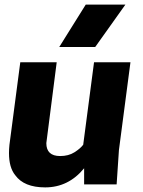

<svg xmlns="http://www.w3.org/2000/svg" viewBox="-20 -800 620 833"><path d="M393 -596H237L352 -780H524ZM176 13Q84 13 46 -40Q19 -73 19 -136Q19 -153 21 -172L68 -530H226L181 -179Q181 -123 241 -123Q277 -123 302.5 -139Q328 -155 341 -172L388 -530H546L496 -149L486 0H345V-70Q277 13 176 13Z"/></svg>

Font: Tanohe Sans
Style: Bold Italic
Weight: 700
Designer: Village Type and Design LLC & Cristiano Sobral
Foundry: Cooper Hewitt Smithsonian Design Museum
Version: Version 1.00;September 29, 2021;FontCreator 13.0.0.2655 64-b